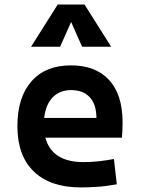

<svg xmlns="http://www.w3.org/2000/svg" viewBox="-20 -815 626 845"><path d="M335.4 9.8Q201.7 9.8 129.2 -59.8Q56.6 -129.4 56.6 -259.8Q56.6 -386.7 118.4 -457Q180.2 -527.3 292.5 -527.3Q400.9 -527.3 460.2 -462.9Q519.5 -398.4 519.5 -275.9Q519.5 -240.7 516.6 -209H179.7Q209 -101.6 347.2 -101.6Q381.3 -101.6 414.3 -105.2Q447.3 -108.9 481.4 -115.2L494.1 -3.9Q445.8 4.9 406 7.3Q366.2 9.8 335.4 9.8ZM174.3 -295.9H404.3Q404.3 -355.5 375 -387Q345.7 -418.5 293.5 -418.5Q242.7 -418.5 211.9 -386.7Q181.2 -355 174.3 -295.9ZM116.7 -609.4 233.9 -794.9H352.1L469.2 -609.4H341.3L293 -718.3L244.6 -609.4Z"/></svg>

Font: Cascadia Mono PL SemiBold
Style: Regular
Weight: 600
Monospace: yes
Designer: Aaron Bell
Foundry: Saja Typeworks
Version: Version 2404.023; ttfautohint (v1.8.4)